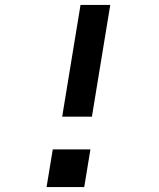

<svg xmlns="http://www.w3.org/2000/svg" viewBox="-20 -755 640 775"><path d="M231 -284 305 -735H425L351 -284ZM168 0 193 -152H345L320 0Z"/></svg>

Font: Iosevka SS04 Extended
Style: Bold Italic
Weight: 700
Width: 7
Italic angle: -9°
Monospace: yes
Designer: Belleve Invis
Foundry: Belleve Invis
Version: Version 19.0.0; ttfautohint (v1.8.4)